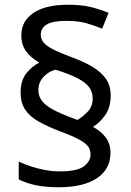

<svg xmlns="http://www.w3.org/2000/svg" viewBox="-20 -785 553 810"><path d="M67 -395Q67 -445 91 -475.5Q115 -506 146 -521Q110 -541 90 -568.5Q70 -596 70 -636Q70 -696 121 -730.5Q172 -765 267 -765Q323 -765 362 -755.5Q401 -746 438 -731L411 -664Q377 -678 343 -687.5Q309 -697 261 -697Q201 -697 176.5 -681.5Q152 -666 152 -638Q152 -620 164 -605.5Q176 -591 204.5 -576.5Q233 -562 284 -543Q336 -524 372 -502Q408 -480 427.5 -451.5Q447 -423 447 -383Q447 -332 424 -299.5Q401 -267 372 -250Q407 -231 426.5 -204.5Q446 -178 446 -140Q446 -71 388.5 -33Q331 5 228 5Q173 5 132 -3.5Q91 -12 59 -28V-103Q81 -93 109 -83.5Q137 -74 169 -68Q201 -62 232 -62Q306 -62 334 -83.5Q362 -105 362 -133Q362 -152 352.5 -166Q343 -180 315.5 -195.5Q288 -211 233 -231Q181 -251 143.5 -272Q106 -293 86.5 -322Q67 -351 67 -395ZM142 -405Q142 -381 155.5 -361.5Q169 -342 200.5 -324.5Q232 -307 285 -287L307 -279Q330 -293 350.5 -314.5Q371 -336 371 -370Q371 -395 357.5 -415Q344 -435 310 -453.5Q276 -472 214 -491Q186 -484 164 -461Q142 -438 142 -405Z"/></svg>

Font: Noto Sans Sinhala
Style: Regular
Weight: 400
Designer: Jelle Bosma - Monotype Design Team
Foundry: Monotype Imaging Inc.
Version: Version 2.006